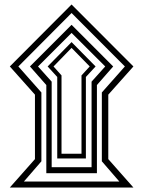

<svg xmlns="http://www.w3.org/2000/svg" viewBox="-20 -838 640 858"><path d="M576.2 0H23.9L136.2 -127V-415L23.9 -541L299.8 -817.9L576.2 -541L463.9 -415V-127ZM538.1 -541 299.8 -779.8 62 -541 165 -424.8V-117.2L86.9 -26.9H513.2L435.1 -117.2V-424.8ZM485.8 -541 413.1 -458V-64H187V-458L113.8 -541L299.8 -727.1ZM450.2 -541 299.8 -690.9 149.9 -541 210.9 -473.1V-90.8H389.2V-473.1ZM407.2 -541 363.8 -494.1V-129.9H235.8V-494.1L192.9 -541L299.8 -649.9ZM380.9 -541 299.8 -624 219.2 -541 254.9 -501V-150.9H344.2V-501Z"/></svg>

Font: Droid Arabic Naskh Colored
Style: Regular
Weight: 400
Designer: Pascal Zoghbi
Foundry: Ascender Corporation
Version: Version 1.00